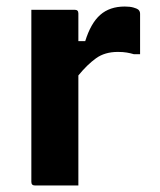

<svg xmlns="http://www.w3.org/2000/svg" viewBox="-20 -568 490 588"><path d="M220 0H87Q76 0 76 -11V-538H209Q220 -538 220 -527V-442H241Q258 -497 287 -522.5Q316 -548 362 -548Q378 -548 388.5 -545Q399 -542 403 -539Q409 -534 409 -526V-402H390Q380 -405 368.5 -407Q357 -409 341 -409Q301 -409 274 -389.5Q247 -370 220 -337Z"/></svg>

Font: Recursive Sn Lnr St
Style: Bold
Weight: 700
Version: Version 1.079;hotconv 1.0.112;makeotfexe 2.5.65598; ttfautoh